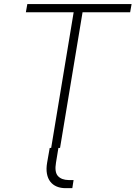

<svg xmlns="http://www.w3.org/2000/svg" viewBox="-20 -748 686 971"><path d="M275.4 0 263.2 74.2Q254.9 122.1 272.9 142.1Q291 162.1 327.6 162.6H352.1L345.7 203.6H312Q286.6 203.6 266.8 195.3Q247.1 187 234.4 170.7Q221.7 154.3 217.3 130.1Q212.9 106 218.3 74.7L231.4 0ZM110.8 -686 118.2 -727.5H645.5L638.2 -686H397.5L283.7 0H238.8L352.5 -686Z"/></svg>

Font: Inter 24pt ExtraLight
Style: Italic
Weight: 250
Italic angle: -9.3988°
Version: Version 4.001;git-66647c0bb